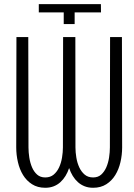

<svg xmlns="http://www.w3.org/2000/svg" viewBox="-20 -888 640 918"><path d="M165.5 -868.2H462.4L462.9 -828.6H336.9V-772.9H284.7V-828.6H165.5ZM563 -710.9 564 -183.1Q564 -147.5 555.9 -112.8Q547.9 -78.1 531.2 -51Q514.6 -23.9 488.3 -7.1Q461.9 9.8 425.3 9.8Q402.8 9.8 384.8 2.7Q366.7 -4.4 352.5 -17.1Q338.4 -29.8 327.9 -46.9Q317.4 -64 310.5 -84.5Q303.7 -64 293.2 -46.9Q282.7 -29.8 268.8 -17.1Q254.9 -4.4 236.8 2.7Q218.8 9.8 196.3 9.8Q159.7 9.8 133.3 -7.1Q106.9 -23.9 90.3 -51Q73.7 -78.1 65.7 -112.8Q57.6 -147.5 57.6 -183.1L58.6 -710.9H115.2L116.2 -183.1Q116.2 -160.2 120.1 -134.8Q124 -109.4 133.1 -88.1Q142.1 -66.9 157.5 -53.2Q172.9 -39.6 196.3 -39.6Q220.7 -39.6 236.8 -53.2Q252.9 -66.9 262.7 -88.1Q272.5 -109.4 276.6 -134.8Q280.8 -160.2 280.8 -183.1L281.7 -710.9H340.3L340.8 -183.1Q340.8 -160.2 345 -134.8Q349.1 -109.4 358.9 -88.1Q368.7 -66.9 384.8 -53.2Q400.9 -39.6 425.3 -39.6Q448.7 -39.6 463.9 -53.2Q479 -66.9 488.3 -88.1Q497.6 -109.4 501.5 -134.8Q505.4 -160.2 505.4 -183.1L506.3 -710.9Z"/></svg>

Font: Roboto Mono Light
Style: Regular
Weight: 300
Designer: Google
Version: Version 2.000985; 2015; ttfautohint (v1.3)